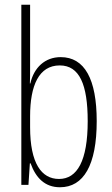

<svg xmlns="http://www.w3.org/2000/svg" viewBox="-20 -780 472 810"><path d="M107 -494V-760H70V0H100L106 -91H109C131 -30 169 10 233 10C333 10 388 -84 388 -269C388 -446 337 -539 236 -539C170 -539 123 -495 108 -428H106C107 -447 107 -472 107 -494ZM232 -504C315 -504 350 -424 350 -269C350 -102 306 -25 229 -25C155 -25 107 -91 107 -243V-290C107 -419 144 -504 232 -504Z"/></svg>

Font: Noto Sans Armenian ExtraCondensed ExtraLight
Style: Regular
Weight: 200
Width: 2
Designer: Monotype Design Team
Foundry: Monotype Imaging Inc.
Version: Version 2.008